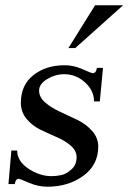

<svg xmlns="http://www.w3.org/2000/svg" viewBox="-20 -697 486 727"><path d="M340 -677H446L265 -515H239ZM223 -416Q189 -416 158.5 -397.5Q128 -379 128 -354Q128 -329 151 -309Q174 -289 207 -274Q240 -259 273 -243Q306 -227 329 -201Q352 -175 352 -142Q352 -72 295 -31Q238 10 160 10Q124 10 89.5 -5Q55 -20 51 -20Q39 -20 36 0H12L23 -127H45Q45 -87 87.5 -58.5Q130 -30 175 -30Q193 -30 212 -34Q231 -38 250.5 -55.5Q270 -73 270 -102Q270 -126 248.5 -145Q227 -164 195.5 -177.5Q164 -191 133 -206Q102 -221 80.5 -247Q59 -273 59 -308Q59 -375 106.5 -412.5Q154 -450 225 -450Q259 -450 292.5 -435Q326 -420 331 -420Q344 -420 347 -440H370L358 -313H336Q336 -354 302 -385Q268 -416 223 -416Z"/></svg>

Font: Judson
Style: Italic
Weight: 400
Italic angle: -9.5°
Version: Version 20110429